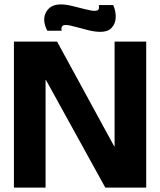

<svg xmlns="http://www.w3.org/2000/svg" viewBox="-20 -848 724 868"><path d="M43 0V-660H238L496 -187H498V-660H641V0H456L188 -486H186V0ZM434 -704Q410 -704 379 -711.5Q348 -719 320 -727Q292 -735 278 -735Q263 -735 259.5 -727Q256 -719 259 -709H194Q169 -757 188 -792.5Q207 -828 255 -828Q278 -828 308.5 -820.5Q339 -813 366.5 -806Q394 -799 408 -799Q423 -799 426 -806.5Q429 -814 427 -825H492Q505 -794 503 -766.5Q501 -739 484 -721.5Q467 -704 434 -704Z"/></svg>

Font: Bricolage Grotesque 96pt Bricolage Grotesque 48pt Regular
Style: Bold
Weight: 700
Designer: Mathieu Triay
Foundry: Atelier Triay
Version: Version 1.001; ttfautohint (v1.8.4.7-5d5b);gftools[0.9.33.de